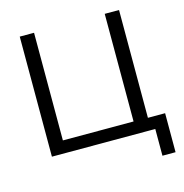

<svg xmlns="http://www.w3.org/2000/svg" viewBox="-122 -818 1045 1089"><g transform="rotate(-15 400.0 -274.0)"><path d="M698 157V0H91V-705H175V-73H590V-705H674V-72H775V157Z"/></g></svg>

Font: Nunito Sans 11pt
Style: Regular
Weight: 400
Version: Version 3.101;gftools[0.9.27]